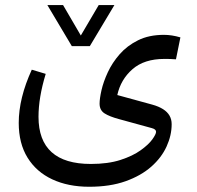

<svg xmlns="http://www.w3.org/2000/svg" viewBox="-20 -481 760 740"><path d="M256.8 -303.2H326.2L420.9 -461.4H360.4L291.5 -344.2L223.1 -461.4H162.6ZM613.3 -253.9Q623.5 -253.9 634 -253.7Q644.5 -253.4 658.2 -252.4L675.3 -336.9Q642.1 -346.7 611.8 -346.7Q554.2 -346.7 512 -325.7Q469.7 -304.7 441.2 -272Q412.6 -239.3 395.5 -202.4Q378.4 -165.5 371.1 -133.1Q363.8 -100.6 363.8 -81.5Q363.8 -56.2 383.1 -43.9Q402.3 -31.7 438.5 -22L564.9 12.7Q581.5 17.1 581.5 26.9Q581.5 36.1 567.1 56.2Q552.7 76.2 522.2 98.1Q491.7 120.1 444.1 135.5Q396.5 150.9 330.1 150.9Q229.5 150.9 179 105.5Q128.4 60.1 128.4 -30.8Q128.4 -105 156.2 -196.3L102.5 -212.4Q52.2 -102.5 52.2 -7.3Q52.2 71.8 86.2 126.7Q120.1 181.6 181.4 210.2Q242.7 238.8 323.7 238.8Q404.3 238.8 463.9 217.5Q523.4 196.3 563 161.4Q602.5 126.5 622.1 83.5Q641.6 40.5 641.6 -2.4Q641.6 -21 633.3 -35.4Q625 -49.8 608.4 -60.3Q591.8 -70.8 567.4 -77.6L432.1 -114.7Q445.3 -174.8 490.7 -214.4Q536.1 -253.9 613.3 -253.9Z"/></svg>

Font: Literata
Style: Regular
Weight: 400
Designer: Latin by Veronika Burian and Jose Scaglione. Greek by Irene Vlachou. Cyrillic by Vera Evstafieva.
Foundry: TypeTogether
Version: Version 3.002